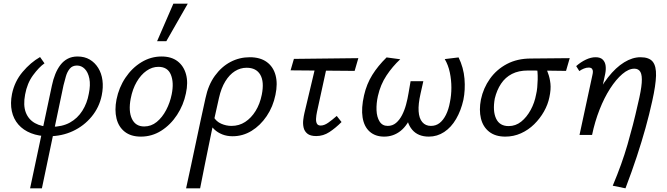

<svg xmlns="http://www.w3.org/2000/svg" viewBox="-20 -731 3615 1040"><path d="M143 289 261 -267Q268 -301 279.5 -329.5Q291 -358 307.5 -379.5Q324 -401 347 -413Q370 -425 400 -425Q438 -425 466 -408.5Q494 -392 512 -363Q530 -334 535 -296Q540 -258 531 -214Q518 -150 476.5 -99.5Q435 -49 375 -21Q315 7 244 7Q190 7 148 -9.5Q106 -26 79.5 -56.5Q53 -87 44 -129Q35 -171 45 -222Q59 -290 102.5 -341.5Q146 -393 197 -422L221 -388Q191 -367 159 -323.5Q127 -280 116 -219Q105 -161 119.5 -122.5Q134 -84 169.5 -64Q205 -44 257 -44Q317 -44 358.5 -67Q400 -90 426 -131Q452 -172 461 -223Q471 -271 464 -305.5Q457 -340 439 -358Q421 -376 397 -376Q372 -376 358 -359Q344 -342 337 -317.5Q330 -293 324 -269L207 289Z M743 9Q689 9 655.5 -17.5Q622 -44 611 -89.5Q600 -135 611 -192Q624 -257 659.5 -310Q695 -363 746 -394Q797 -425 855 -425Q908 -425 941.5 -399.5Q975 -374 987.5 -329Q1000 -284 987 -225Q974 -162 939 -108.5Q904 -55 853.5 -23Q803 9 743 9ZM761 -46Q799 -46 829 -70.5Q859 -95 880 -135Q901 -175 910 -220Q923 -284 905.5 -326.5Q888 -369 838 -369Q804 -369 773.5 -347.5Q743 -326 720.5 -287.5Q698 -249 688 -197Q675 -129 694.5 -87.5Q714 -46 761 -46ZM831 -508 919 -711H997L881 -508Z M988 289Q1002 225 1015 164.5Q1028 104 1040.5 44.5Q1053 -15 1066 -75.5Q1079 -136 1093 -199Q1108 -271 1144 -320.5Q1180 -370 1228.5 -395.5Q1277 -421 1333 -421Q1389 -421 1424.5 -395.5Q1460 -370 1472.5 -324Q1485 -278 1472 -217Q1459 -153 1424.5 -102Q1390 -51 1342.5 -22Q1295 7 1240 7Q1209 7 1184 -3Q1159 -13 1141.5 -29.5Q1124 -46 1115 -66L1137 -98Q1151 -73 1178 -61Q1205 -49 1234 -49Q1275 -49 1308 -70.5Q1341 -92 1364.5 -130Q1388 -168 1398 -218Q1412 -288 1390 -326Q1368 -364 1316 -364Q1282 -364 1252.5 -345.5Q1223 -327 1200.5 -290.5Q1178 -254 1166 -200Q1152 -137 1142 -92.5Q1132 -48 1124.5 -10.5Q1117 27 1108.5 67.5Q1100 108 1089.5 160.5Q1079 213 1064 289Z M1693 6Q1661 6 1645 -7Q1629 -20 1624.5 -40Q1620 -60 1622.5 -81Q1625 -102 1629 -119L1698 -409H1759L1697 -125Q1693 -106 1692 -89Q1691 -72 1696.5 -61.5Q1702 -51 1717 -51Q1736 -51 1757.5 -66Q1779 -81 1804 -103L1830 -70Q1797 -37 1764 -15.5Q1731 6 1693 6ZM1554 -350 1572 -412 1921 -416 1901 -347Z M2061 9Q2013 9 1982.5 -18Q1952 -45 1944 -95Q1936 -145 1952 -215Q1966 -276 1996.5 -325Q2027 -374 2074 -420L2148 -410Q2106 -371 2073.5 -322Q2041 -273 2027 -211Q2018 -171 2019.5 -134Q2021 -97 2036 -73Q2051 -49 2080 -49Q2106 -49 2125 -65Q2144 -81 2157.5 -107Q2171 -133 2179.5 -164.5Q2188 -196 2193 -227L2204 -291H2273L2258 -224Q2245 -167 2247.5 -128.5Q2250 -90 2267.5 -69.5Q2285 -49 2314 -49Q2341 -49 2361 -64.5Q2381 -80 2395.5 -109Q2410 -138 2417 -177Q2425 -215 2425 -256.5Q2425 -298 2416.5 -338.5Q2408 -379 2389 -411L2464 -420Q2491 -365 2496 -304.5Q2501 -244 2490 -190Q2477 -132 2450.5 -86.5Q2424 -41 2386 -16Q2348 9 2303 9Q2244 9 2212.5 -28.5Q2181 -66 2182 -125L2214 -118Q2189 -53 2150 -22Q2111 9 2061 9Z M2717 9Q2663 9 2629.5 -17.5Q2596 -44 2585 -89.5Q2574 -135 2585 -192Q2598 -254 2634 -304.5Q2670 -355 2726 -384.5Q2782 -414 2855 -414L3066 -416L3046 -347Q2986 -348 2934 -348.5Q2882 -349 2839 -349Q2789 -349 2753 -330.5Q2717 -312 2694 -277.5Q2671 -243 2660 -197Q2648 -130 2667 -89Q2686 -48 2735 -48Q2773 -48 2803 -72Q2833 -96 2854.5 -135.5Q2876 -175 2884 -220Q2888 -236 2890 -257Q2892 -278 2892.5 -300Q2893 -322 2891.5 -340.5Q2890 -359 2887 -369L2932 -380Q2939 -359 2948.5 -334.5Q2958 -310 2961.5 -278.5Q2965 -247 2956 -205Q2948 -165 2926.5 -127Q2905 -89 2873.5 -58Q2842 -27 2802 -9Q2762 9 2717 9Z M3299 275Q3325 213 3344.5 158.5Q3364 104 3379 52Q3394 0 3408 -54Q3422 -108 3436 -171Q3453 -241 3456 -282Q3459 -323 3449 -341Q3439 -359 3416 -359Q3385 -359 3351 -330Q3317 -301 3285 -251.5Q3253 -202 3227.5 -137Q3202 -72 3187 0H3136Q3160 -102 3195.5 -180Q3231 -258 3273.5 -312Q3316 -366 3361 -393.5Q3406 -421 3449 -421Q3496 -421 3515.5 -397Q3535 -373 3533.5 -321Q3532 -269 3513 -184Q3497 -111 3476.5 -37.5Q3456 36 3429.5 116.5Q3403 197 3368 289ZM3119 0 3189 -325Q3191 -333 3191.5 -342Q3192 -351 3187 -358Q3182 -365 3168 -365Q3156 -365 3142.5 -359.5Q3129 -354 3118 -346L3101 -373Q3126 -395 3153.5 -408Q3181 -421 3206 -421Q3232 -421 3245 -408Q3258 -395 3260.5 -374.5Q3263 -354 3258 -330L3187 0Z"/></svg>

Font: Ysabeau Infant Medium
Style: Italic
Weight: 500
Italic angle: -12°
Designer: Christian Thalmann (Catharsis Fonts)
Version: Version 2.001;gftools[0.9.30]; featfreeze: ss01,ss02,lnum